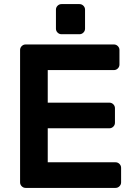

<svg xmlns="http://www.w3.org/2000/svg" viewBox="-20 -917 657 937"><path d="M213 -291V-125H544C551.3 -125 557.7 -122.3 563 -117C568.3 -111.7 571 -105.3 571 -98V-27C571 -19.7 568.3 -13.3 563 -8C557.7 -2.7 551.3 0 544 0H105C97.7 0 91.3 -2.7 86 -8C80.7 -13.3 78 -19.7 78 -27V-673C78 -680.3 80.7 -686.7 86 -692C91.3 -697.3 97.7 -700 105 -700H536C543.3 -700 549.7 -697.3 555 -692C560.3 -686.7 563 -680.3 563 -673V-602C563 -594.7 560.3 -588.3 555 -583C549.7 -577.7 543.3 -575 536 -575H213V-416H514C521.3 -416 527.7 -413.3 533 -408C538.3 -402.7 541 -396.3 541 -389V-318C541 -310.7 538.3 -304.3 533 -299C527.7 -293.7 521.3 -291 514 -291ZM387 -889C381.7 -894.3 375.3 -897 368 -897H280C272.7 -897 266.3 -894.3 261 -889C255.7 -883.7 253 -877.3 253 -870V-777C253 -769.7 255.7 -763.3 261 -758C266.3 -752.7 272.7 -750 280 -750H368C375.3 -750 381.7 -752.7 387 -758C392.3 -763.3 395 -769.7 395 -777V-870C395 -877.3 392.3 -883.7 387 -889Z"/></svg>

Font: Rubik
Style: Regular
Weight: 500
Designer: Hubert & Fischer
Foundry: Hubert & Fischer
Version: Version 1.100